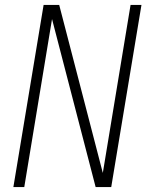

<svg xmlns="http://www.w3.org/2000/svg" viewBox="-20 -755 616 775"><path d="M34 0H78L190 -678L366 0H429L551 -735H507L395 -57L219 -735H156Z"/></svg>

Font: Iosevka Sparkle XLtObl
Style: Regular
Weight: 200
Italic angle: -9°
Designer: Belleve Invis
Foundry: Belleve Invis
Version: Version 4.5.0; ttfautohint (v1.8.3)